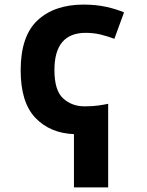

<svg xmlns="http://www.w3.org/2000/svg" viewBox="-20 -576 640 836"><path d="M451 240V-124Q432 -120 407.5 -116.5Q383 -113 348 -113Q293 -113 255 -147.5Q217 -182 217 -271Q217 -433 353 -433Q388 -433 418.5 -425.5Q449 -418 478 -407L520 -522Q488 -536 443 -546Q398 -556 344 -556Q217 -556 143.5 -487.5Q70 -419 70 -270Q70 -130 134 -63Q198 4 302 8V240Z"/></svg>

Font: Noto Sans Mono UI
Style: Bold
Weight: 700
Designer: Monotype Design team
Foundry: Monotype Imaging Inc.
Version: 1.000